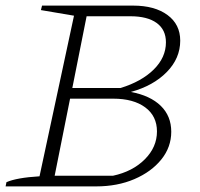

<svg xmlns="http://www.w3.org/2000/svg" viewBox="-23 -665 714 685"><path d="M-3 0 0 -15Q36 -31 118 -36L241 -609L123 -629L127 -645H452Q529 -645 574.5 -611.5Q620 -578 620 -520Q620 -457 572 -408Q524 -359 444 -337Q513 -324 550.5 -287.5Q588 -251 588 -195Q588 -140 552.5 -96Q517 -52 456.5 -26Q396 0 320 0ZM442 -607H286L235 -351H407Q482 -374 525.5 -417Q569 -460 569 -514Q569 -559 536 -583Q503 -607 442 -607ZM172 -38H380Q450 -53 493.5 -96.5Q537 -140 537 -196Q537 -251 495 -282Q453 -313 381 -313H227Z"/></svg>

Font: Piazzolla SC ExtraLight
Style: Italic
Weight: 200
Italic angle: -11.3°
Designer: Juan Pablo del Peral
Foundry: Huerta Tipografica
Version: Version 1.330